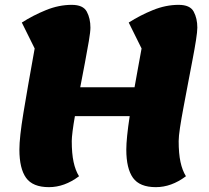

<svg xmlns="http://www.w3.org/2000/svg" viewBox="-20 -746 864 792"><path d="M182 26Q115 26 87.5 -12.5Q60 -51 60 -129Q60 -179 76.5 -279.5Q93 -380 123 -546L70 -653Q117 -683 170 -704.5Q223 -726 276 -726Q323 -726 338 -698Q353 -670 353 -632Q353 -615 346.5 -576.5Q340 -538 330.5 -488Q321 -438 311 -386H535Q541 -421 548.5 -461Q556 -501 564 -546L511 -653Q558 -683 611 -704.5Q664 -726 717 -726Q764 -726 779 -698Q794 -670 794 -632Q794 -616 788.5 -580.5Q783 -545 774 -498.5Q765 -452 755.5 -401.5Q746 -351 737 -303.5Q728 -256 722.5 -219.5Q717 -183 717 -164Q717 -113 724.5 -78Q732 -43 747 -19Q687 26 623 26Q556 26 528.5 -12.5Q501 -51 501 -129Q501 -152 504.5 -186.5Q508 -221 515 -267H289Q283 -233 279.5 -205.5Q276 -178 276 -164Q276 -113 283.5 -78Q291 -43 306 -19Q246 26 182 26Z"/></svg>

Font: Lemon
Style: Regular
Weight: 400
Designer: Eduardo Rodriguez Tunni
Foundry: Eduardo Rodriguez Tunni
Version: Version 1.003; ttfautohint (v1.8.4.7-5d5b);gftools[0.9.24]